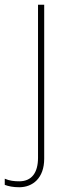

<svg xmlns="http://www.w3.org/2000/svg" viewBox="-70 -548 297 808"><path d="M11 240C68 240 116 201 116 120V-528H90V116C90 178 64 215 11 215C-9 215 -30 213 -50 204V230C-34 236 -14 240 11 240Z"/></svg>

Font: Noto Sans Ethiopic Thin
Style: Regular
Weight: 100
Designer: Monotype Design Team
Foundry: Monotype Imaging Inc.
Version: Version 2.102